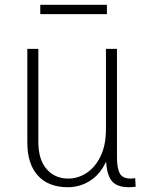

<svg xmlns="http://www.w3.org/2000/svg" viewBox="-20 -773 610 801"><path d="M422 -122H432Q409 -57 364 -24.5Q319 8 263 8Q182 8 138 -40.5Q94 -89 94 -178V-569H140V-181Q140 -107 174.5 -67.5Q209 -28 265 -28Q306 -28 342 -52Q378 -76 400 -122Q422 -168 422 -234V-569H468V-117Q468 -72 479.5 -50Q491 -28 526 -28Q530 -28 534.5 -28.5Q539 -29 544 -30L546 6Q538 7 531 7.5Q524 8 517 8Q463 8 442.5 -23Q422 -54 422 -122ZM426 -753V-714H148V-753Z"/></svg>

Font: Yaldevi ExtraLight
Style: Regular
Weight: 200
Designer: Sol Matas, Rajitha Manaperi, Kosala Senevirathne
Foundry: Mooniak
Version: Version 1.100